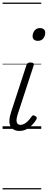

<svg xmlns="http://www.w3.org/2000/svg" viewBox="-20 -1000 371 1490"><path d="M131 16Q82 16 62 -19.5Q42 -55 66 -130L185 -494Q190 -506 196 -510.5Q202 -515 216 -515Q233 -515 239 -509Q245 -503 241 -491L118 -115Q104 -72 110 -51.5Q116 -31 138 -31Q155 -31 171 -40.5Q187 -50 200.5 -64.5Q214 -79 224 -94Q228 -101 235 -104Q242 -107 253 -100Q264 -94 265 -86.5Q266 -79 261 -71Q248 -50 229 -30Q210 -10 185.5 3Q161 16 131 16ZM273 -683Q256 -683 244.5 -692Q233 -701 233 -719Q233 -743 248 -762.5Q263 -782 290 -782Q308 -782 319.5 -773Q331 -764 331 -745Q331 -722 316.5 -702.5Q302 -683 273 -683ZM0 460H300V470H0ZM0 -20H300V0H0ZM0 -505H300V-500H0ZM0 -980H300V-970H0Z"/></svg>

Font: Playwrite NO Guides
Style: Regular
Weight: 400
Designer: Veronika Burian, José Scaglione
Foundry: TypeTogether
Version: Version 1.003